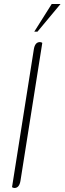

<svg xmlns="http://www.w3.org/2000/svg" viewBox="-20 -934 322 958"><path d="M40 0 149 -689Q155 -724 179 -724Q186 -724 191 -720L82 -31Q76 4 52 4Q47 4 40 0ZM238 -914H282L167 -776H151Z"/></svg>

Font: Thasadith
Style: Italic
Weight: 400
Italic angle: -9°
Designer: Cadson Demak Co.,Ltd.
Foundry: Cadson Demak Co.,Ltd.
Version: Version 1.000; ttfautohint (v1.6)